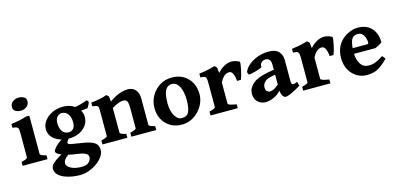

<svg xmlns="http://www.w3.org/2000/svg" viewBox="-77 -1180 4011 1927"><g transform="rotate(-15 1929.0 -216.5)"><path d="M244.1 -615.7Q244.1 -581.1 218.5 -560.1Q192.9 -539.1 153.8 -539.1Q125 -539.1 101.6 -552.5Q78.1 -565.9 78.1 -595.7Q78.1 -630.9 104.5 -651.4Q130.9 -671.9 168.5 -671.9Q196.8 -671.9 220.5 -658.9Q244.1 -646 244.1 -615.7ZM29.3 0V-40.5Q62.5 -47.4 77.6 -55.7Q92.8 -64 92.8 -70.3V-312.5Q92.8 -346.2 90.1 -362.8Q87.4 -379.4 74.2 -386Q61 -392.6 29.3 -395.5V-434.6Q74.7 -440.4 113.8 -448.5Q152.8 -456.5 188.5 -468.8H224.6V-70.3Q224.6 -64.5 238.5 -55.9Q252.4 -47.4 288.1 -40.5V0Z M827.6 48.8Q827.6 81.5 804.7 115.2Q781.7 148.9 743.4 177Q705.1 205.1 658 222.2Q610.8 239.3 562.5 239.3Q522.9 239.3 479.7 231.9Q436.5 224.6 399.2 208.7Q361.8 192.9 338.4 167.7Q314.9 142.6 314.9 106.9Q314.9 88.9 327.9 69.8Q340.8 50.8 375.2 26.9Q409.7 2.9 473.1 -29.8Q473.1 -29.8 488.5 -28.8Q503.9 -27.8 519.5 -24.7Q535.2 -21.5 536.6 -14.6Q494.1 12.7 475.1 31.5Q456.1 50.3 451.4 63.5Q446.8 76.7 446.8 87.9Q446.8 117.7 489.7 140.6Q532.7 163.6 599.1 163.6Q654.3 163.6 677.5 139.2Q700.7 114.7 700.7 86.4Q700.7 75.7 692.9 64.2Q685.1 52.7 660.9 42.7Q636.7 32.7 587.4 26.4Q491.7 13.7 435.5 -9Q379.4 -31.7 379.4 -55.2Q379.4 -67.9 404.8 -96.9Q430.2 -126 486.8 -162.6L580.6 -170.9Q540.5 -141.6 531.7 -125.5Q522.9 -109.4 522.9 -105.5Q522.9 -100.1 528.1 -95.2Q533.2 -90.3 555.4 -85.2Q577.6 -80.1 628.4 -73.2Q707 -63 750.2 -48.1Q793.5 -33.2 810.5 -9.8Q827.6 13.7 827.6 48.8ZM836.9 -449.2Q835 -439.5 825.9 -421.1Q816.9 -402.8 809.1 -390.6Q782.7 -386.2 753.2 -383.8Q723.6 -381.3 682.1 -382.8L664.1 -430.2Q710.4 -434.1 755.1 -447.3Q799.8 -460.4 822.3 -468.8ZM759.3 -313Q759.3 -263.2 731.2 -225.1Q703.1 -187 656.5 -165.5Q609.9 -144 553.7 -144Q496.1 -144 449.7 -162.6Q403.3 -181.2 376.2 -214.8Q349.1 -248.5 349.1 -293.9Q349.1 -341.8 379.9 -381.6Q410.6 -421.4 461.2 -445.1Q511.7 -468.8 571.3 -468.8Q626.5 -468.8 668.7 -447.5Q710.9 -426.3 735.1 -390.9Q759.3 -355.5 759.3 -313ZM632.3 -293Q632.3 -341.3 609.4 -375.7Q586.4 -410.2 542.5 -410.2Q518.6 -410.2 497.3 -388.4Q476.1 -366.7 476.1 -321.8Q476.1 -273.4 497.6 -239.3Q519 -205.1 565.9 -205.1Q594.7 -205.1 613.5 -226.6Q632.3 -248 632.3 -293Z M1159.2 0V-40.5Q1194.3 -49.8 1208.5 -56.9Q1222.7 -64 1222.7 -70.3V-279.8Q1222.7 -332 1212.4 -351.6Q1202.1 -371.1 1174.8 -371.1Q1153.8 -371.1 1127.7 -363Q1101.6 -355 1054.2 -326.7V-70.3Q1054.2 -53.7 1117.7 -40.5V0H858.9V-40.5Q922.4 -57.1 922.4 -70.3V-332.5Q922.4 -357.9 919.7 -370.1Q917 -382.3 903.8 -387.2Q890.6 -392.1 858.9 -395.5V-434.6Q910.2 -439.9 948.5 -447.5Q986.8 -455.1 1024.9 -468.8L1046.9 -446.8L1052.2 -393.6Q1113.3 -437 1160.9 -452.9Q1208.5 -468.8 1246.6 -468.8Q1274.9 -468.8 1299.3 -456.3Q1323.7 -443.8 1339.1 -415Q1354.5 -386.2 1354.5 -337.4V-70.3Q1354.5 -64 1366.9 -57.1Q1379.4 -50.3 1418 -40.5V0Z M1930.7 -236.8Q1930.7 -188 1911.1 -143.1Q1891.6 -98.1 1857.4 -62.5Q1823.2 -26.9 1778.8 -6.1Q1734.4 14.6 1684.6 14.6Q1615.7 14.6 1564.7 -15.6Q1513.7 -45.9 1485.4 -98.1Q1457 -150.4 1457 -216.8Q1457 -281.7 1488 -339.1Q1519 -396.5 1574.7 -432.6Q1630.4 -468.8 1703.6 -468.8Q1772.5 -468.8 1823.5 -438.5Q1874.5 -408.2 1902.6 -356Q1930.7 -303.7 1930.7 -236.8ZM1791.5 -212.4Q1791.5 -264.2 1780 -307.9Q1768.6 -351.6 1745.8 -378.4Q1723.1 -405.3 1689.5 -405.3Q1652.3 -405.3 1632.1 -382.3Q1611.8 -359.4 1604 -320.1Q1596.2 -280.8 1596.2 -231Q1596.2 -179.7 1609.1 -138.4Q1622.1 -97.2 1645.3 -73Q1668.5 -48.8 1698.2 -48.8Q1752.9 -48.8 1772.2 -90.8Q1791.5 -132.8 1791.5 -212.4Z M2404.3 -445.8Q2408.7 -442.9 2406.2 -420.2Q2403.8 -397.5 2397.2 -366.7Q2390.6 -335.9 2382.6 -307.9Q2374.5 -279.8 2368.7 -266.6H2328.1Q2326.2 -306.2 2313 -338.6Q2299.8 -371.1 2273.9 -371.1Q2262.2 -371.1 2247.6 -366.9Q2232.9 -362.8 2215.3 -346.2Q2197.8 -329.6 2177.2 -291V-70.3Q2177.2 -63 2198 -55.2Q2218.8 -47.4 2264.6 -40.5V0H1981.9V-40.5Q2045.4 -55.2 2045.4 -70.3V-320.3Q2045.4 -352.5 2042 -365.2Q2038.6 -377.9 2034.2 -382.3Q2027.8 -389.2 2018.6 -391.6Q2009.3 -394 1981.9 -395.5V-434.6Q2022.5 -439.9 2047.9 -444.3Q2073.2 -448.7 2095.2 -454.3Q2117.2 -460 2147.9 -468.8L2169.9 -446.8L2176.3 -389.6Q2202.6 -421.9 2242.7 -445.3Q2282.7 -468.8 2324.7 -468.8Q2344.2 -468.8 2365.5 -462.4Q2386.7 -456.1 2404.3 -445.8Z M2920.4 -59.6Q2893.1 -40.5 2861.1 -23.7Q2829.1 -6.8 2802.2 3.9Q2775.4 14.6 2762.2 14.6Q2741.2 14.6 2727.5 -11Q2713.9 -36.6 2713.9 -80.1V-333Q2713.9 -362.3 2701.7 -381.3Q2689.5 -400.4 2656.2 -400.4Q2635.7 -400.4 2616.9 -384.3Q2598.1 -368.2 2601.1 -338.9Q2601.6 -334.5 2582.5 -326.7Q2563.5 -318.8 2536.9 -311.5Q2510.3 -304.2 2487.8 -299.6Q2465.3 -294.9 2459.5 -296.4L2447.8 -325.2Q2463.9 -366.2 2503.7 -398.7Q2543.5 -431.2 2597.4 -450Q2651.4 -468.8 2709.5 -468.8Q2781.2 -468.8 2813.5 -433.3Q2845.7 -397.9 2845.7 -347.7V-126Q2845.7 -87.9 2865.2 -87.9Q2872.1 -87.9 2880.4 -90.6Q2888.7 -93.3 2908.2 -101.1ZM2718.8 -228.5Q2665 -219.7 2641.6 -211.7Q2618.2 -203.6 2606 -191.4Q2593.3 -178.7 2585.4 -165Q2577.6 -151.4 2577.6 -131.3Q2577.6 -100.1 2592.8 -89.1Q2607.9 -78.1 2620.6 -78.1Q2636.2 -78.1 2658.2 -86.9Q2680.2 -95.7 2718.8 -129.9L2722.7 -69.3Q2676.8 -20 2631.3 -2.7Q2585.9 14.6 2552.7 14.6Q2524.4 14.6 2498.3 1.7Q2472.2 -11.2 2455.6 -37.1Q2439 -63 2439 -100.6Q2439 -132.3 2450.7 -155Q2462.4 -177.7 2480.5 -195.8Q2496.6 -211.9 2520.5 -226.3Q2544.4 -240.7 2590.8 -254.2Q2637.2 -267.6 2718.8 -279.8Z M3366.7 -445.8Q3371.1 -442.9 3368.7 -420.2Q3366.2 -397.5 3359.6 -366.7Q3353 -335.9 3345 -307.9Q3336.9 -279.8 3331.1 -266.6H3290.5Q3288.6 -306.2 3275.4 -338.6Q3262.2 -371.1 3236.3 -371.1Q3224.6 -371.1 3210 -366.9Q3195.3 -362.8 3177.7 -346.2Q3160.2 -329.6 3139.6 -291V-70.3Q3139.6 -63 3160.4 -55.2Q3181.2 -47.4 3227.1 -40.5V0H2944.3V-40.5Q3007.8 -55.2 3007.8 -70.3V-320.3Q3007.8 -352.5 3004.4 -365.2Q3001 -377.9 2996.6 -382.3Q2990.2 -389.2 2981 -391.6Q2971.7 -394 2944.3 -395.5V-434.6Q2984.9 -439.9 3010.3 -444.3Q3035.6 -448.7 3057.6 -454.3Q3079.6 -460 3110.4 -468.8L3132.3 -446.8L3138.7 -389.6Q3165 -421.9 3205.1 -445.3Q3245.1 -468.8 3287.1 -468.8Q3306.6 -468.8 3327.9 -462.4Q3349.1 -456.1 3366.7 -445.8Z M3828.6 -267.1Q3819.8 -257.3 3795.4 -244.1Q3771 -231 3755.4 -224.6H3455.6L3456.5 -283.2H3681.2Q3692.4 -283.2 3696 -286.9Q3699.7 -290.5 3699.7 -300.8Q3699.7 -320.8 3692.1 -345.9Q3684.6 -371.1 3666.7 -389.4Q3648.9 -407.7 3618.7 -407.7Q3567.4 -407.7 3550 -362.1Q3532.7 -316.4 3532.7 -237.8Q3532.7 -164.6 3562.3 -118.9Q3591.8 -73.2 3647.9 -73.2Q3668.5 -73.2 3688 -76.9Q3707.5 -80.6 3733.4 -92.8Q3759.3 -105 3797.9 -129.9Q3804.2 -126.5 3814 -112.8Q3823.7 -99.1 3825.7 -95.2Q3779.8 -50.3 3745.1 -26.4Q3710.4 -2.4 3677.5 6.1Q3644.5 14.6 3603.5 14.6Q3546.4 14.6 3499.3 -14.6Q3452.1 -43.9 3424.1 -95.9Q3396 -147.9 3396 -216.8Q3396 -347.2 3494.1 -420.4Q3521.5 -440.4 3559.1 -454.6Q3596.7 -468.8 3637.2 -468.8Q3701.2 -468.8 3743.7 -441.7Q3786.1 -414.6 3807.4 -368.9Q3828.6 -323.2 3828.6 -267.1Z"/></g></svg>

Font: Gentium Book Plus
Style: Bold
Weight: 700
Designer: Victor Gaultney, Annie Olsen, Iska Routamaa, Becca Hirsbrunner
Foundry: SIL International
Version: Version 6.101